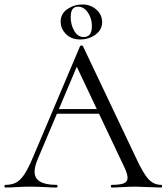

<svg xmlns="http://www.w3.org/2000/svg" viewBox="-24 -841 747 861"><path d="M228 -352H434L441 -331H213ZM699 0Q680 0 640 -2Q600 -4 582 -4Q560 -4 526 -2Q494 0 477 0Q473 0 473 -6Q473 -12 477 -12Q515 -12 531.5 -19Q548 -26 548 -44Q548 -59 536 -86L314 -555L339 -586L145 -127Q131 -93 131 -71Q131 -12 229 -12Q234 -12 234 -6Q234 0 229 0Q211 0 177 -2Q139 -4 111 -4Q85 -4 51 -2Q21 0 1 0Q-4 0 -4 -6Q-4 -12 1 -12Q29 -12 48.5 -22.5Q68 -33 85.5 -59.5Q103 -86 124 -136L335 -634Q337 -637 342 -637Q347 -637 348 -634L584 -137Q618 -63 642 -37.5Q666 -12 699 -12Q703 -12 703 -6Q703 0 699 0ZM248 -744Q248 -780 278.5 -800.5Q309 -821 346 -821Q382 -821 408 -798Q434 -775 434 -742Q434 -707 404 -685.5Q374 -664 336 -664Q296 -664 272 -688Q248 -712 248 -744ZM388 -724Q388 -759 370 -785Q352 -811 326 -811Q309 -811 301 -799.5Q293 -788 293 -764Q293 -730 309 -702.5Q325 -675 351 -675Q370 -675 379 -687Q388 -699 388 -724Z"/></svg>

Font: Cormorant
Style: Regular
Weight: 400
Designer: Christian Thalmann (Catharsis Fonts)
Foundry: Catharsis Fonts
Version: Version 4.000